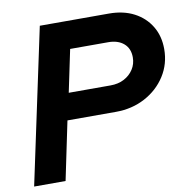

<svg xmlns="http://www.w3.org/2000/svg" viewBox="-79 -777 841 854"><g transform="rotate(-10 341.5 -350.0)"><path d="M7 0 156 -700H468Q533 -700 581 -675Q629 -650 656 -605.5Q683 -561 683 -502Q683 -435 648.5 -381Q614 -327 555 -295.5Q496 -264 423 -264H204L149 0ZM231 -384H420Q455 -384 481.5 -398Q508 -412 523.5 -436Q539 -460 539 -490Q539 -530 513 -552.5Q487 -575 443 -575H271Z"/></g></svg>

Font: Red Hat Display ExtraBold
Style: Italic
Weight: 800
Italic angle: -12°
Designer: Pentagram, MCKL
Foundry: Pentagram, MCKL
Version: Version 1.023